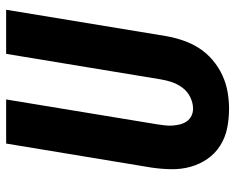

<svg xmlns="http://www.w3.org/2000/svg" viewBox="-92 -684 783 640"><g transform="rotate(-90 300.0 -363.5)"><path d="M258 8Q224 8 192.5 1.5Q161 -5 134.5 -22Q108 -39 90.5 -64.5Q73 -90 64.5 -120.5Q56 -151 56.5 -184.5Q57 -218 62 -251L142 -735H289L206 -231Q204 -218 202.5 -205Q201 -192 202 -179.5Q203 -167 206 -155Q209 -143 216 -133Q223 -123 234 -117.5Q245 -112 258 -112Q277 -112 296 -121Q315 -130 327.5 -146.5Q340 -163 346.5 -182Q353 -201 356 -220L441 -735H588L500 -201Q495 -173 485.5 -145Q476 -117 460 -92Q444 -67 420.5 -47Q397 -27 370 -14.5Q343 -2 314.5 3Q286 8 258 8Z"/></g></svg>

Font: Iosevka Heavy Extended Oblique
Style: Regular
Weight: 900
Width: 7
Italic angle: -9°
Monospace: yes
Designer: Belleve Invis
Foundry: Belleve Invis
Version: Version 32.5.0; ttfautohint (v1.8.4)